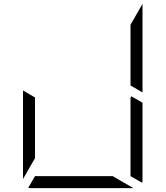

<svg xmlns="http://www.w3.org/2000/svg" viewBox="-20 -973 856 993"><path d="M659 -475 717 -442V-41Q717 -32 715 -28L655 -62V-70V-82V-108V-134V-265V-450V-469ZM161 -265V-155L99 -47V-500V-505L161 -469V-452ZM563 -62 670 0H408H140Q130 0 126 -2L161 -62H191H377H439ZM717 -953V-500V-495L655 -531V-550V-735V-845Z"/></svg>

Font: DSEG14 Modern Mini
Style: Light
Weight: 300
Designer: Keshikan(Twitter:@keshinomi_88pro)
Version: Version 0.46